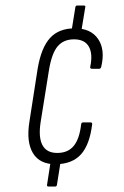

<svg xmlns="http://www.w3.org/2000/svg" viewBox="-20 -641 452 698"><path d="M240 -528 254 -615Q255 -621 261 -621H284Q292 -621 290 -615L276 -530ZM156 37Q150 37 151 31L164 -53L200 -51L187 31Q186 37 181 37ZM184 -44Q125 -43 100 -84Q75 -125 87 -199L117 -392Q130 -468 162 -503Q194 -538 252 -538Q310 -538 336.5 -499.5Q363 -461 348 -398Q346 -391 341 -391H314Q307 -391 308 -398Q318 -445 303 -471.5Q288 -498 249 -498Q211 -498 189.5 -472.5Q168 -447 158 -386L128 -199Q119 -143 134 -114Q149 -85 188 -85Q227 -85 248 -110.5Q269 -136 275 -189Q276 -196 282 -196H309Q316 -196 315 -189Q306 -115 274.5 -80Q243 -45 184 -44Z"/></svg>

Font: Sofia Sans Extra Condensed Light
Style: Italic
Weight: 300
Italic angle: -9°
Version: Version 4.100